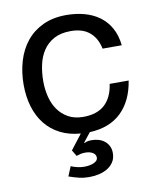

<svg xmlns="http://www.w3.org/2000/svg" viewBox="-83 -593 703 866"><g transform="rotate(-10 268.5 -160.0)"><path d="M415 -351.1Q405.3 -399.9 373.3 -427Q341.3 -454.1 287.1 -454.1Q241.2 -454.1 210.2 -437.3Q179.2 -420.4 160.4 -392.1Q141.6 -363.8 133.8 -327.4Q126 -291 126 -252Q126 -215.8 134.3 -181.9Q142.6 -147.9 160.9 -121.6Q179.2 -95.2 207.8 -79.1Q236.3 -63 276.9 -63Q340.3 -63 375.5 -95.7Q410.6 -128.4 418.9 -189H505.9Q491.7 -97.7 438 -45.9Q384.3 5.9 293 9.8L259.8 51.8L262.2 54.2Q271.5 46.9 294.9 46.9Q311 46.9 326.2 51.3Q341.3 55.7 353 64.9Q364.7 74.2 371.8 87.9Q378.9 101.6 378.9 120.1Q378.9 145 367.4 162.1Q356 179.2 337.9 189.7Q319.8 200.2 297.9 204.6Q275.9 209 254.9 209Q231 209 208.7 203.6Q186.5 198.2 163.1 189.9L181.2 146Q192.9 151.4 209.7 155.3Q226.6 159.2 242.2 159.2Q252.4 159.2 263.2 157.5Q273.9 155.8 283.2 152.1Q292.5 148.4 298.3 142.6Q304.2 136.7 304.2 127.9Q304.2 113.8 290.8 105.5Q277.3 97.2 256.8 97.2Q245.1 97.2 236.1 99.1Q227.1 101.1 215.8 105L199.2 77.1L252 8.8Q199.2 4.9 158.7 -15.9Q118.2 -36.6 91.1 -70.8Q64 -105 50 -151.1Q36.1 -197.3 36.1 -252Q36.1 -310.1 51.3 -360.6Q66.4 -411.1 96.7 -448.5Q127 -485.8 172.6 -507.3Q218.3 -528.8 279.8 -528.8Q323.7 -528.8 362.3 -518.3Q400.9 -507.8 430.7 -486.1Q460.4 -464.4 479.2 -430.9Q498 -397.5 502.9 -351.1Z"/></g></svg>

Font: XB Khoramshahr
Style: Regular
Weight: 400
Designer: Behnam
Foundry: Irmug
Version: Version 8.005 2009